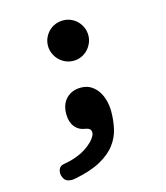

<svg xmlns="http://www.w3.org/2000/svg" viewBox="-116 -633 831 961"><g transform="rotate(-15 300.0 -152.5)"><path d="M153 237Q133 241 116.5 235.5Q100 230 93 211Q85 192 91.5 173.5Q98 155 117 152Q188 140 234 110.5Q280 81 295 48Q300 34 294.5 23Q289 12 268 9Q234 4 214.5 -21Q195 -46 195 -87Q195 -138 224 -167Q253 -196 299 -196Q330 -196 352 -182Q374 -168 388 -146.5Q402 -125 409 -97.5Q416 -70 416 -42Q416 4 406.5 47Q397 90 369 127Q341 164 289 192.5Q237 221 153 237ZM195 -440Q195 -462 203.5 -481Q212 -500 226 -514Q240 -528 259 -536Q278 -544 300 -544Q322 -544 340.5 -536Q359 -528 373 -514Q387 -500 395.5 -481Q404 -462 404 -439Q404 -418 395.5 -399Q387 -380 373.5 -366Q360 -352 341 -343.5Q322 -335 300 -335Q278 -335 259 -343.5Q240 -352 226 -366Q212 -380 203.5 -399.5Q195 -419 195 -440Z"/></g></svg>

Font: Maple Mono Normal NL
Style: Bold
Weight: 700
Monospace: yes
Designer: subframe7536
Version: Version 7.000